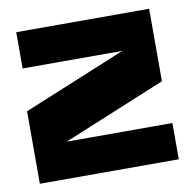

<svg xmlns="http://www.w3.org/2000/svg" viewBox="-63 -563 626 626"><g transform="rotate(-10 250.0 -250.0)"><path d="M130 -120H480V0H20V-240L360 -380H30V-500H470V-260Z"/></g></svg>

Font: Fivo Sans Modern Heavy
Style: Regular
Weight: 900
Designer: Alexander Slobzheninov
Foundry: Alexander Slobzheninov
Version: 1.0